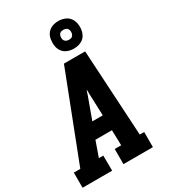

<svg xmlns="http://www.w3.org/2000/svg" viewBox="-234 -1097 1068 1208"><g transform="rotate(-30 299.5 -492.5)"><path d="M-1 0V-110H46L288 -735H442L478 -110H510V0H296V-110H343L340 -221H220L181 -110H213L214 0ZM261 -331H337L331 -490Q331 -498 331 -506Q331 -514 330 -522Q327 -514 324 -506Q321 -498 319 -490ZM391 -785Q366 -785 344.5 -793.5Q323 -802 309.5 -820Q296 -838 292.5 -861.5Q289 -885 293 -909Q295 -926 304 -941.5Q313 -957 327 -967Q341 -977 357.5 -981Q374 -985 390 -985Q414 -985 436 -976.5Q458 -968 471.5 -950Q485 -932 489 -908.5Q493 -885 489 -861Q486 -844 477.5 -828.5Q469 -813 454.5 -803Q440 -793 423.5 -789Q407 -785 391 -785ZM391 -849Q397 -849 403 -850Q409 -851 414 -855Q419 -859 422 -864.5Q425 -870 426 -876Q428 -885 426.5 -893.5Q425 -902 420.5 -908.5Q416 -915 408 -918Q400 -921 391 -921Q385 -921 378.5 -920Q372 -919 367 -915Q362 -911 359 -905.5Q356 -900 355 -894Q354 -885 355 -876.5Q356 -868 361 -861.5Q366 -855 374 -852Q382 -849 391 -849Z"/></g></svg>

Font: Iosevka Etoile Extrabold
Style: Italic
Weight: 800
Italic angle: -9°
Designer: Belleve Invis
Foundry: Belleve Invis
Version: Version 22.1.2; ttfautohint (v1.8.4)